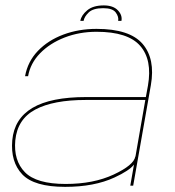

<svg xmlns="http://www.w3.org/2000/svg" viewBox="-20 -704 664 728"><path d="M474 0 488 -80Q470.5 -57 414 -31Q337.5 4.5 227 4.5Q109.5 4.5 64.5 -42.8Q19.5 -90 26.5 -172Q34 -254 103.2 -295Q172.5 -336 307 -336H533L541 -379.5Q558 -477 511.5 -530.2Q465 -583.5 346 -583.5Q281 -583.5 225 -561.8Q169 -540 132 -502Q95 -464 86.5 -415H75Q85 -470.5 123.5 -510.8Q162 -551 220 -572.8Q278 -594.5 346 -594.5Q471.5 -594.5 520.5 -537.8Q569.5 -481 552 -381L485 0ZM493.5 -110 531 -325H305Q182.5 -325 114.2 -288.8Q46 -252.5 38 -172Q31 -95.5 74.5 -51Q118 -6.5 229 -6.5Q334.5 -6.5 411 -42.2Q487.5 -78 493 -110.5ZM373.5 -683.5Q409 -683.5 426.8 -665Q444.5 -646.5 440.5 -625H428Q431 -640 419 -656.5Q407 -673 371.5 -673Q333 -673 316.2 -656.8Q299.5 -640.5 297 -625H284.5Q288.5 -646.5 310.8 -665Q333 -683.5 373.5 -683.5Z"/></svg>

Font: Anybody ExtraExpanded Thin
Style: Italic
Weight: 100
Width: 8
Italic angle: -10°
Designer: Tyler Finck
Foundry: Etcetera Type Company
Version: Version 1.010; ttfautohint (v1.8.3) -l 8 -r 50 -G 200 -x 14 